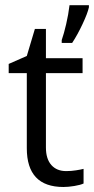

<svg xmlns="http://www.w3.org/2000/svg" viewBox="-20 -726 370 755"><path d="M240.2 -53.2Q260.3 -53.2 278.8 -56.2Q297.4 -59.1 308.6 -62V-4.4Q295.9 1.5 272.2 5.4Q248.5 9.3 229.5 9.3Q85.4 9.3 85.4 -143.1V-438.5H14.2V-474.6L85.4 -505.9L117.2 -612.3H160.6V-497.1H304.7V-438.5H160.6V-146Q160.6 -101.1 181.9 -77.1Q203.1 -53.2 240.2 -53.2ZM222.7 -568.4Q231.4 -593.3 240.2 -631.1Q249 -668.9 253.4 -705.6H329.6V-697.3Q324.7 -674.3 304.7 -631.6Q284.7 -588.9 263.7 -557.1H222.7Z"/></svg>

Font: Bpm'online Open Sans
Style: Regular
Weight: 400
Foundry: Ascender Corporation
Version: Version 1.10